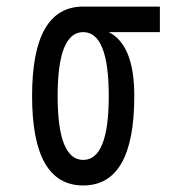

<svg xmlns="http://www.w3.org/2000/svg" viewBox="-20 -567 587 587"><path d="M78.1 -273.4Q78.1 -546.9 234.4 -546.9H468.8V-468.8H312.5Q390.6 -429.7 390.6 -273.4Q390.6 0 234.4 0Q78.1 0 78.1 -273.4ZM156.2 -273.4Q156.2 -78.1 234.4 -78.1Q312.5 -78.1 312.5 -273.4Q312.5 -468.8 234.4 -468.8Q156.2 -468.8 156.2 -273.4Z"/></svg>

Font: Luculent
Style: Regular
Weight: 400
Monospace: yes
Designer: Andrew Kensler
Version: Version 1.0.0-845fa02f9341